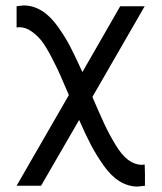

<svg xmlns="http://www.w3.org/2000/svg" viewBox="-20 -478 595 706"><path d="M41 205 233 -128V-129Q212 -178 201 -203Q190 -228 169.5 -267.5Q149 -307 133.5 -327Q118 -347 96 -362.5Q74 -378 51 -378Q50 -378 46.5 -377.5Q43 -377 41 -377V-455Q42 -455 52 -456.5Q62 -458 67 -458Q102 -458 133.5 -438.5Q165 -419 192.5 -380.5Q220 -342 239 -305Q258 -268 283 -213L422 -455H512L320 -122V-121Q347 -58 364 -21.5Q381 15 404.5 54Q428 93 452 110.5Q476 128 502 128Q503 128 506.5 127.5Q510 127 512 127L513 160V205L486 208Q451 208 419.5 188.5Q388 169 361 130.5Q334 92 314.5 55Q295 18 271 -37L131 205Z"/></svg>

Font: CMU Sans Serif
Style: Medium
Weight: 500
Version: Version 0.7.0